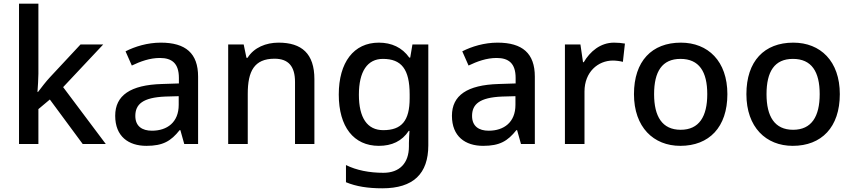

<svg xmlns="http://www.w3.org/2000/svg" viewBox="-20 -780 4620 1040"><path d="M188 -380V-760H83V0H188V-189L250 -241L428 0H553L322 -308L539 -539H416L251 -362C231 -341 201 -302 186 -282H183C185 -312 188 -353 188 -380Z M851 -549C779 -549 711 -528 660 -502L694 -425C740 -447 791 -466 846 -466C911 -466 949 -437 949 -358V-328L857 -325C686 -320 604 -263 604 -153C604 -41 676 10 773 10C863 10 906 -16 953 -75H957L978 0H1053V-365C1053 -491 986 -549 851 -549ZM876 -257 948 -259V-212C948 -118 886 -72 803 -72C750 -72 713 -96 713 -152C713 -215 753 -252 876 -257Z M1489 -549C1421 -549 1356 -523 1321 -467H1315L1300 -539H1216V0H1322V-272C1322 -394 1357 -462 1467 -462C1543 -462 1578 -420 1578 -336V0H1683V-351C1683 -490 1614 -549 1489 -549Z M2032 -549C1896 -549 1815 -442 1815 -268C1815 -93 1896 10 2032 10C2102 10 2157 -15 2194 -71H2198C2197 -57 2195 -22 2195 -5V13C2195 104 2144 156 2057 156C1980 156 1910 142 1854 114V207C1909 230 1973 240 2051 240C2219 240 2300 161 2300 7V-539H2214L2202 -468H2197C2158 -523 2101 -549 2032 -549ZM2054 -461C2154 -461 2199 -406 2199 -268V-248C2199 -125 2155 -75 2056 -75C1969 -75 1924 -142 1924 -267C1924 -393 1970 -461 2054 -461Z M2675 -549C2603 -549 2535 -528 2484 -502L2518 -425C2564 -447 2615 -466 2670 -466C2735 -466 2773 -437 2773 -358V-328L2681 -325C2510 -320 2428 -263 2428 -153C2428 -41 2500 10 2597 10C2687 10 2730 -16 2777 -75H2781L2802 0H2877V-365C2877 -491 2810 -549 2675 -549ZM2700 -257 2772 -259V-212C2772 -118 2710 -72 2627 -72C2574 -72 2537 -96 2537 -152C2537 -215 2577 -252 2700 -257Z M3306 -549C3232 -549 3176 -501 3142 -443H3138L3124 -539H3040V0H3146V-284C3146 -390 3219 -452 3300 -452C3317 -452 3339 -449 3354 -445L3365 -544C3349 -547 3325 -549 3306 -549Z M3920 -270C3920 -449 3815 -549 3668 -549C3511 -549 3414 -449 3414 -270C3414 -91 3520 10 3665 10C3821 10 3920 -91 3920 -270ZM3523 -270C3523 -392 3566 -461 3666 -461C3767 -461 3811 -392 3811 -270C3811 -149 3767 -77 3667 -77C3567 -77 3523 -149 3523 -270Z M4529 -270C4529 -449 4424 -549 4277 -549C4120 -549 4023 -449 4023 -270C4023 -91 4129 10 4274 10C4430 10 4529 -91 4529 -270ZM4132 -270C4132 -392 4175 -461 4275 -461C4376 -461 4420 -392 4420 -270C4420 -149 4376 -77 4276 -77C4176 -77 4132 -149 4132 -270Z"/></svg>

Font: Noto Sans Gujarati Medium
Style: Regular
Weight: 500
Designer: Jelle Bosma - Monotype Design Team, Universal Thirst
Foundry: Monotype Imaging Inc.
Version: Version 2.106